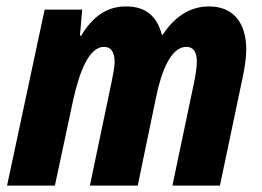

<svg xmlns="http://www.w3.org/2000/svg" viewBox="-20 -578 815 598"><path d="M2 0H151L208 -267C228 -357 258 -432 304 -432C325 -432 337 -417 337 -385C337 -369 332 -344 327 -320L260 0H409L466 -275C483 -358 513 -432 560 -432C582 -432 593 -417 593 -386C593 -367 589 -343 584 -319L517 0H665L735 -333C742 -366 747 -398 747 -423C747 -508 706 -558 631 -558C571 -558 523 -525 487 -470H484C469 -527 435 -558 372 -558C311 -558 267 -524 233 -467H229L236 -548H119Z"/></svg>

Font: Noto Sans Display SemiCondensed Extra
Style: Italic
Weight: 800
Width: 4
Italic angle: -12°
Designer: Monotype Design Team
Foundry: Monotype Imaging Inc.
Version: Version 1.900